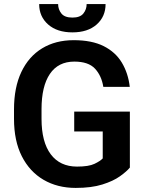

<svg xmlns="http://www.w3.org/2000/svg" viewBox="-20 -920 722 950"><path d="M622.6 -367.7V-90.8Q606.4 -71.3 573.2 -47.6Q540 -23.9 486.3 -7.1Q432.6 9.8 354.5 9.8Q264.2 9.8 195.3 -30.5Q126.5 -70.8 87.9 -147Q49.3 -223.1 49.3 -332V-378.9Q49.3 -487.3 85.7 -564Q122.1 -640.6 188.5 -680.9Q254.9 -721.2 344.7 -721.2Q434.6 -721.2 493.2 -691.7Q551.8 -662.1 583 -609.9Q614.3 -557.6 622.1 -490.2H491.2Q482.4 -545.4 450 -580.3Q417.5 -615.2 347.7 -615.2Q268.1 -615.2 226.8 -554.2Q185.5 -493.2 185.5 -379.9V-332Q185.5 -217.3 231.2 -156.5Q276.9 -95.7 361.3 -95.7Q418.9 -95.7 447.5 -109.4Q476.1 -123 488.3 -136.2V-269.5H347.2V-367.7ZM408.7 -899.9H502.4Q502.4 -837.9 458.3 -798.8Q414.1 -759.8 338.4 -759.8Q262.7 -759.8 218.3 -798.8Q173.8 -837.9 173.8 -899.9H267.6Q267.6 -873.5 283.7 -853.3Q299.8 -833 338.4 -833Q376.5 -833 392.6 -853.3Q408.7 -873.5 408.7 -899.9Z"/></svg>

Font: Vazirmatn RD UI FD SemiBold
Style: Regular
Weight: 600
Designer: Saber Rastikerdar
Foundry: Saber Rastikerdar
Version: Version 33.003